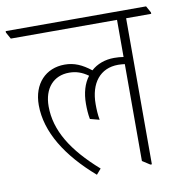

<svg xmlns="http://www.w3.org/2000/svg" viewBox="-97 -691 733 769"><g transform="rotate(-10 269.0 -307.0)"><path d="M236 8 255 -14C148 -108 93 -197 93 -295C93 -369 134 -414 197 -414C225 -414 249 -406 274 -388C253 -361 242 -323 242 -279C242 -259 243 -238 247 -217L285 -207C281 -228 280 -250 280 -271C280 -357 323 -411 396 -411C406 -411 415 -410 423 -409V-15L454 5H460V-589H562V-595L547 -622H-24V-616L-9 -589H423V-438C411 -440 399 -441 385 -441C348 -441 315 -429 291 -407C255 -435 224 -449 185 -449C108 -449 55 -394 55 -307C55 -197 123 -90 236 8Z"/></g></svg>

Font: Noto Serif Devanagari Condensed ExtraLight
Style: Regular
Weight: 200
Width: 3
Designer: Universal Thirst, Indian Type Foundry and the Monotype Design Team
Foundry: Monotype Imaging Inc.
Version: Version 2.004